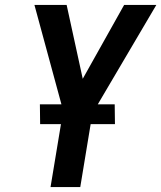

<svg xmlns="http://www.w3.org/2000/svg" viewBox="-20 -755 651 775"><path d="M184 0 235 -308 119 -735H249L314 -437L481 -735H611L353 -297L304 0ZM444 -254H142L141 -334H443Z"/></svg>

Font: Iosevka Extended
Style: Bold Italic
Weight: 700
Width: 7
Italic angle: -9°
Monospace: yes
Designer: Belleve Invis
Foundry: Belleve Invis
Version: Version 32.5.0; ttfautohint (v1.8.4)